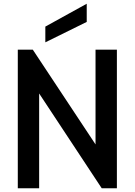

<svg xmlns="http://www.w3.org/2000/svg" viewBox="-20 -1005 719 1025"><path d="M604 -740H490V-234L155 -740H75V0H189V-506L523 0H604ZM222 -779 443 -888V-985L222 -863Z"/></svg>

Font: Malmofest Medium
Style: Regular
Weight: 500
Designer: Jonny Pinhorn (Poppins), Kolossal
Version: Version 1.004;Glyphs 3.1.2 (3151)